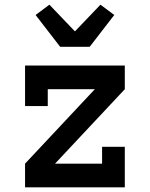

<svg xmlns="http://www.w3.org/2000/svg" viewBox="-20 -800 640 820"><path d="M87 0V-101L385 -419H184V-347H87V-520H513V-419L215 -101H416V-173H513V0ZM237 -600 132 -736 191 -780 300 -666 409 -780 468 -736 363 -600Z"/></svg>

Font: Iosevka HT Extended
Style: Bold
Weight: 700
Width: 7
Monospace: yes
Designer: Belleve Invis
Foundry: Belleve Invis
Version: Version 32.3.0; ttfautohint (v1.8.4)